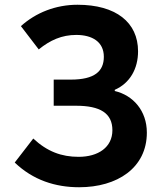

<svg xmlns="http://www.w3.org/2000/svg" viewBox="-20 -774 677 808"><path d="M313 14C473 14 598 -67 598 -216C598 -308 540 -373 463 -391V-396C527 -424 561 -485 561 -558C561 -680 468 -754 306 -754C215 -754 131 -721 68 -664L143 -566C191 -605 240 -627 301 -627C368 -627 417 -598 417 -535C417 -474 378 -439 278 -439H206V-329H300C401 -329 453 -298 453 -226C453 -154 393 -114 311 -114C239 -114 179 -136 120 -191L42 -90C119 -16 213 14 313 14Z"/></svg>

Font: Source Han Sans SC Bold
Style: Regular
Weight: 700
Designer: Ryoko NISHIZUKA (kana & ideographs); Paul D. Hunt (Latin, Greek & Cyrillic); Wenlong ZHANG (bopomofo); Sandoll Communica
Foundry: Adobe Systems Incorporated
Version: Version 1.001;PS 1.001;hotconv 1.0.78;makeotf.lib2.5.61930